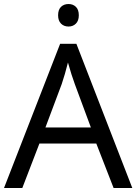

<svg xmlns="http://www.w3.org/2000/svg" viewBox="-30 -935 678 955"><path d="M311 -915Q333 -915 347.5 -901Q362 -887 362 -859Q362 -832 347.5 -817.5Q333 -803 311 -803Q288 -803 273.5 -817.5Q259 -832 259 -859Q259 -887 273.5 -901Q288 -915 311 -915ZM535 0 449 -221H166L81 0H-10L269 -717H350L628 0ZM422 -301 342 -517Q326 -560 308 -624Q293 -564 277 -517L196 -301Z"/></svg>

Font: Advent Sans Logo
Style: Regular
Weight: 400
Designer: Types & Symbols
Foundry: Types & Symbols
Version: Version 1.002